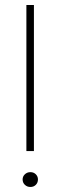

<svg xmlns="http://www.w3.org/2000/svg" viewBox="-20 -772 241 764"><path d="M85 -752H115V-171H85ZM101 -28Q88 -28 79 -36.5Q70 -45 70 -58Q70 -70 79 -78.5Q88 -87 101 -87Q114 -87 122.5 -78.5Q131 -70 131 -58Q131 -45 122.5 -36.5Q114 -28 101 -28Z"/></svg>

Font: Josefin Sans Thin ExtraLight
Style: Regular
Weight: 250
Version: Version 2.001